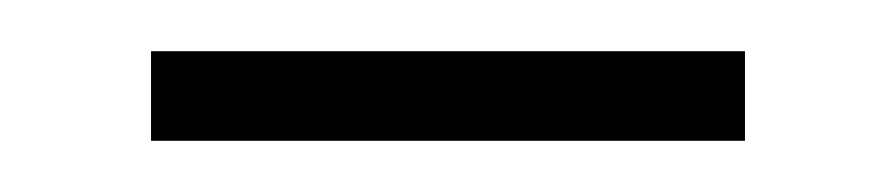

<svg xmlns="http://www.w3.org/2000/svg" viewBox="-20 -289 349 75"><path d="M39 -234V-269H271V-234Z"/></svg>

Font: Noto Sans Telugu Condensed ExtraLight
Style: Regular
Weight: 200
Width: 3
Designer: Jelle Bosma - Monotype Design Team
Foundry: Monotype Imaging Inc.
Version: Version 2.005; ttfautohint (v1.8.4.7-5d5b)